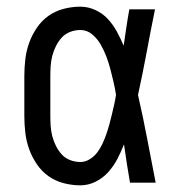

<svg xmlns="http://www.w3.org/2000/svg" viewBox="-20 -548 540 576"><path d="M221 8Q196 8 171 1.5Q146 -5 125.5 -19.5Q105 -34 90.5 -55.5Q76 -77 67.5 -100.5Q59 -124 56 -149.5Q53 -175 53 -200V-320Q53 -345 56 -370.5Q59 -396 67.5 -419.5Q76 -443 90.5 -464.5Q105 -486 125.5 -500.5Q146 -515 171 -521.5Q196 -528 221 -528Q244 -528 266 -518Q288 -508 304 -490.5Q320 -473 331 -452.5Q342 -432 351 -411Q355 -438 359 -465.5Q363 -493 368 -520H445Q432 -456 420 -391.5Q408 -327 394 -263Q409 -198 421.5 -132Q434 -66 447 0H370Q365 -29 360.5 -57.5Q356 -86 352 -115Q343 -92 332 -71Q321 -50 305 -32Q289 -14 267 -3Q245 8 221 8ZM221 -62Q236 -62 249.5 -70.5Q263 -79 272 -91Q281 -103 287.5 -117Q294 -131 299 -145.5Q304 -160 308 -174.5Q312 -189 315.5 -204Q319 -219 322.5 -234Q326 -249 328 -264Q325 -283 320.5 -302.5Q316 -322 311 -341Q306 -360 299 -378.5Q292 -397 282 -414.5Q272 -432 256.5 -445Q241 -458 221 -458Q206 -458 191 -452.5Q176 -447 165.5 -435.5Q155 -424 148 -410Q141 -396 137 -381Q133 -366 132 -350.5Q131 -335 131 -320V-200Q131 -185 132 -169.5Q133 -154 137 -139Q141 -124 148 -110Q155 -96 165.5 -84.5Q176 -73 191 -67.5Q206 -62 221 -62Z"/></svg>

Font: Iosevka Curly Slab
Style: Regular
Weight: 400
Monospace: yes
Designer: Belleve Invis
Foundry: Belleve Invis
Version: Version 22.1.2; ttfautohint (v1.8.4)